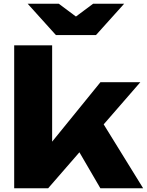

<svg xmlns="http://www.w3.org/2000/svg" viewBox="-20 -1014 791 1034"><path d="M260.8 -163.4 204.8 -182.2 521 -571.4H735.8L239.2 0H56.4V-770H260.8ZM358.2 -278.8 512.2 -386.6 751 0H520.6ZM496.8 -825H281.2L129 -993.8H296.6L436.2 -889.8H341.8L481.4 -993.8H648.6Z"/></svg>

Font: Unbounded
Style: Regular
Weight: 400
Designer: Luke Prowse, Jean-Baptiste Morizot, Fátima Lázaro, Florian Runge
Foundry: NaN
Version: Version 1.701;gftools[0.9.28.dev5+ged2979d]